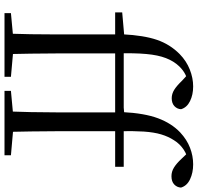

<svg xmlns="http://www.w3.org/2000/svg" viewBox="-32 -824 856 831"><g transform="rotate(90 395.5 -408.0)"><path d="M36.2 0V-27.8L152.1 -38.6H190.5L311.9 -27.8V0ZM124.7 0Q126.7 -56.6 127.6 -114.3Q128.5 -171.9 128.5 -228.5V-478.9H33.1V-509.4L158.4 -520.4L127.7 -504.6L127.9 -510.9Q132.7 -603.4 151.9 -659.5Q171 -715.7 213.2 -757.8Q243.5 -787.4 280.3 -801.9Q317.2 -816.5 353.5 -816.5Q389.6 -816.5 417.1 -803Q444.6 -789.6 452.2 -764.2Q451.4 -747.3 439 -735.5Q426.5 -723.7 404.6 -723.7Q385.9 -723.7 368.6 -734.3Q351.4 -744.8 328.7 -768.5L303 -792V-803.5H344.3V-794.7Q322 -792.5 302.8 -783.2Q283.7 -773.9 266.5 -756.1Q244.1 -732.6 231 -698.6Q217.8 -664.7 213.2 -613.2Q208.5 -561.6 210.7 -484.7V-228.5Q210.7 -171.9 211.7 -114.3Q212.7 -56.6 213.9 0ZM170.2 -478.9V-516H466.5V-478.9ZM372.8 0V-27.8L488.8 -38.6H528.6L651.6 -27.8V0ZM461.4 0Q463.4 -56.6 464.7 -114.3Q465.9 -171.9 465.9 -228.5V-478.9H370.6V-509.4L495.1 -520.4L464.4 -504.6L464.6 -510.5Q469.6 -606.3 491.4 -664.5Q513.2 -722.8 552.3 -760.1Q583.8 -789.4 619 -802.9Q654.1 -816.5 690.8 -816.5Q727.1 -816.5 755.4 -803.1Q783.7 -789.8 791.4 -763.8Q790.4 -746.4 777.8 -734.5Q765.2 -722.6 742.1 -722.6Q722.6 -722.6 705.1 -733.2Q687.6 -743.8 666.8 -766.1L639.7 -794.5V-803.5H681V-794.7Q652.4 -792.3 627.3 -775.6Q602.2 -759 586.7 -733.9Q570.5 -709.1 561.2 -678.1Q551.9 -647.1 548.9 -602.5Q546 -557.9 547.4 -492.6V-228.5Q547.4 -171.9 548.4 -114.3Q549.4 -56.6 550.6 0ZM506.9 -478.9V-516H701.4V-478.9Z"/></g></svg>

Font: Noto Serif SC
Style: Regular
Weight: 200
Designer: Ryoko NISHIZUKA 西塚涼子 (kana & ideographs); Frank Grießhammer (Latin, Greek & Cyrillic); Wenlong ZHANG 张文龙 (bopomofo); San
Foundry: Adobe
Version: Version 2.001;hotconv 1.1.0;makeotfexe 2.6.0